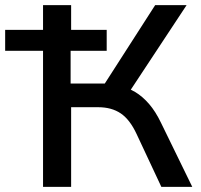

<svg xmlns="http://www.w3.org/2000/svg" viewBox="-20 -725 780 745"><path d="M147 0V-528H0V-609H147V-705H256V-609H394V-528H254V-401H399L370 -375L582 -705H704L473 -355L445 -390Q476 -385 504.5 -368Q533 -351 558.5 -321.5Q584 -292 605 -248L726 0H606L510 -205Q484 -261 448.5 -285Q413 -309 361 -309H256V0Z"/></svg>

Font: Nunito Sans 9pt SemiBold
Style: Regular
Weight: 600
Version: Version 3.101;gftools[0.9.27]